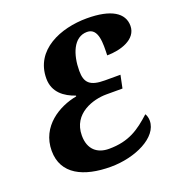

<svg xmlns="http://www.w3.org/2000/svg" viewBox="-133 -834 888 955"><g transform="rotate(-20 311.5 -356.5)"><path d="M292 11C421 11 552 -50 552 -139C552 -153 548 -167 542 -176C478 -118 421 -76 314 -76C253 -76 209 -110 209 -184C209 -302 326 -335 393 -335H479L493 -403H411C333 -403 307 -427 307 -491C307 -576 337 -660 409 -660C470 -660 466 -577 464 -516C535 -516 623 -543 623 -615C623 -683 560 -724 431 -724C293 -724 140 -663 140 -511C140 -437 194 -400 250 -381L249 -377C156 -360 42 -294 42 -164C42 -39 150 11 292 11Z"/></g></svg>

Font: Noto Serif Condensed Black
Style: Italic
Weight: 900
Width: 3
Italic angle: -12°
Designer: Monotype Design Team
Foundry: Monotype Imaging Inc.
Version: Version 2.013